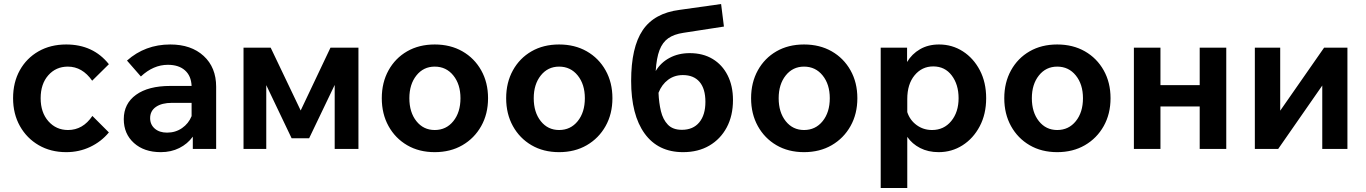

<svg xmlns="http://www.w3.org/2000/svg" viewBox="-20 -740 6786 954"><path d="M439 -164 521 -82Q483 -36 428 -10Q373 16 309 16Q232 16 172.5 -18.5Q113 -53 79 -113.5Q45 -174 45 -252Q45 -331 78.5 -391Q112 -451 171.5 -485Q231 -519 309 -519Q443 -519 521 -421L438 -339Q389 -409 317 -409Q258 -409 220 -366Q182 -323 182 -252Q182 -181 220.5 -137.5Q259 -94 318 -94Q392 -94 439 -164Z M779 16Q696 16 645.5 -29.5Q595 -75 595 -148Q595 -225 656 -269Q717 -313 826 -313H932Q930 -363 899 -390.5Q868 -418 814 -418Q742 -418 680 -360L611 -439Q701 -519 826 -519Q930 -519 992 -462Q1054 -405 1054 -309V0H938V-61Q912 -25 871 -4.5Q830 16 779 16ZM810 -81Q852 -81 884.5 -103.5Q917 -126 932 -163V-229H835Q784 -229 755 -209Q726 -189 726 -153Q726 -121 749 -101Q772 -81 810 -81Z M1190 0V-503H1325L1474 -191L1622 -503H1761V0H1643V-318L1516 -53H1429L1303 -317V0Z M2140 16Q2062 16 2003 -18.5Q1944 -53 1910.5 -113.5Q1877 -174 1877 -252Q1877 -330 1910.5 -390.5Q1944 -451 2003 -485Q2062 -519 2140 -519Q2218 -519 2277.5 -485Q2337 -451 2371 -390.5Q2405 -330 2405 -252Q2405 -174 2371 -113.5Q2337 -53 2277.5 -18.5Q2218 16 2140 16ZM2140 -94Q2197 -94 2232.5 -138Q2268 -182 2268 -252Q2268 -321 2232.5 -365Q2197 -409 2140 -409Q2084 -409 2049 -365Q2014 -321 2014 -252Q2014 -182 2049 -138Q2084 -94 2140 -94Z M2758 16Q2680 16 2621 -18.5Q2562 -53 2528.5 -113.5Q2495 -174 2495 -252Q2495 -330 2528.5 -390.5Q2562 -451 2621 -485Q2680 -519 2758 -519Q2836 -519 2895.5 -485Q2955 -451 2989 -390.5Q3023 -330 3023 -252Q3023 -174 2989 -113.5Q2955 -53 2895.5 -18.5Q2836 16 2758 16ZM2758 -94Q2815 -94 2850.5 -138Q2886 -182 2886 -252Q2886 -321 2850.5 -365Q2815 -409 2758 -409Q2702 -409 2667 -365Q2632 -321 2632 -252Q2632 -182 2667 -138Q2702 -94 2758 -94Z M3374 16Q3250 16 3183 -76.5Q3116 -169 3116 -338Q3116 -505 3173.5 -590Q3231 -675 3357 -691L3563 -720L3577 -608L3376 -577Q3329 -570 3300.5 -550Q3272 -530 3257 -491Q3242 -452 3238 -387Q3263 -429 3307 -452.5Q3351 -476 3407 -476Q3473 -476 3521 -447Q3569 -418 3595.5 -365.5Q3622 -313 3622 -243Q3622 -165 3591 -107Q3560 -49 3504.5 -16.5Q3449 16 3374 16ZM3368 -95Q3424 -95 3454.5 -132Q3485 -169 3485 -234Q3485 -299 3456 -333Q3427 -367 3373 -367Q3331 -367 3299.5 -343.5Q3268 -320 3252 -279Q3254 -229 3264 -187.5Q3274 -146 3298.5 -120.5Q3323 -95 3368 -95Z M3975 16Q3897 16 3838 -18.5Q3779 -53 3745.5 -113.5Q3712 -174 3712 -252Q3712 -330 3745.5 -390.5Q3779 -451 3838 -485Q3897 -519 3975 -519Q4053 -519 4112.5 -485Q4172 -451 4206 -390.5Q4240 -330 4240 -252Q4240 -174 4206 -113.5Q4172 -53 4112.5 -18.5Q4053 16 3975 16ZM3975 -94Q4032 -94 4067.5 -138Q4103 -182 4103 -252Q4103 -321 4067.5 -365Q4032 -409 3975 -409Q3919 -409 3884 -365Q3849 -321 3849 -252Q3849 -182 3884 -138Q3919 -94 3975 -94Z M4488 194H4356V-503H4487V-432Q4511 -472 4551.5 -495.5Q4592 -519 4646 -519Q4711 -519 4764 -485Q4817 -451 4848.5 -391Q4880 -331 4880 -252Q4880 -173 4848 -112.5Q4816 -52 4762.5 -18Q4709 16 4644 16Q4592 16 4552 -4.5Q4512 -25 4488 -60ZM4488 -248V-183Q4501 -143 4534.5 -118.5Q4568 -94 4611 -94Q4670 -94 4706.5 -138.5Q4743 -183 4743 -252Q4743 -320 4709 -365Q4675 -410 4617 -410Q4561 -410 4524.5 -366Q4488 -322 4488 -248Z M5233 16Q5155 16 5096 -18.5Q5037 -53 5003.5 -113.5Q4970 -174 4970 -252Q4970 -330 5003.5 -390.5Q5037 -451 5096 -485Q5155 -519 5233 -519Q5311 -519 5370.5 -485Q5430 -451 5464 -390.5Q5498 -330 5498 -252Q5498 -174 5464 -113.5Q5430 -53 5370.5 -18.5Q5311 16 5233 16ZM5233 -94Q5290 -94 5325.5 -138Q5361 -182 5361 -252Q5361 -321 5325.5 -365Q5290 -409 5233 -409Q5177 -409 5142 -365Q5107 -321 5107 -252Q5107 -182 5142 -138Q5177 -94 5233 -94Z M5614 0V-503H5746V-317H5941V-503H6073V0H5941V-211H5746V0Z M6215 0V-503H6341V-190L6559 -503H6675V0H6550V-315L6331 0Z"/></svg>

Font: Wix Madefor Text
Style: Bold
Weight: 700
Designer: Dalton Maag Ltd
Foundry: Dalton Maag Ltd
Version: Version 3.100